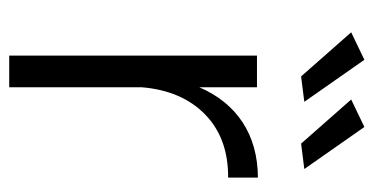

<svg xmlns="http://www.w3.org/2000/svg" viewBox="-212 -578 791 406"><g transform="rotate(90 183.0 -375.5)"><path d="M195.8 -624 142.1 -617.2 48.8 -723.1 106.9 -751ZM337.9 -624 284.2 -617.2 190.9 -723.1 249 -751ZM165 -401.9Q190.9 -461.9 239.5 -493.7Q288.1 -525.4 356 -525.9V-462.9Q272.9 -463.4 222.4 -414.1Q171.9 -364.7 165 -279.8V0H98.1V-523.9H165Z"/></g></svg>

Font: Montserrat arm Light
Style: Regular
Weight: 300
Designer: Julieta Ulanovsky
Foundry: Julieta Ulanovsky
Version: Version 6.000;PS 006.000;hotconv 1.0.88;makeotf.lib2.5.64775